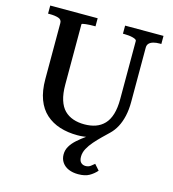

<svg xmlns="http://www.w3.org/2000/svg" viewBox="-134 -820 1055 1169"><g transform="rotate(15 394.0 -236.0)"><path d="M535 -47 532 -19Q504 -5 470.5 2.5Q437 10 401 10Q340 10 289.5 -6Q239 -22 201.5 -55.5Q164 -89 144 -142.5Q124 -196 124 -270V-623Q124 -645 102 -652Q80 -659 48 -659H37V-710H336V-659H327Q315 -659 301 -658.5Q287 -658 275.5 -656.5Q264 -655 257 -653.5Q250 -652 250 -649V-269Q250 -212 262.5 -172.5Q275 -133 298 -110Q321 -87 353 -76Q385 -65 424 -65Q463 -65 494.5 -76Q526 -87 549 -111Q572 -135 584 -174.5Q596 -214 596 -270V-637Q596 -642 589.5 -646Q583 -650 571.5 -653Q560 -656 546 -657.5Q532 -659 519 -659H509V-710H751V-659H740Q719 -659 702 -654.5Q685 -650 675 -640Q665 -630 665 -613V-270Q665 -222 656 -182Q647 -142 630.5 -111Q614 -80 590 -57Q571 -39 548 -16.5Q525 6 504 30Q483 54 469.5 79Q456 104 456 130Q456 155 467.5 166.5Q479 178 497 178Q515 178 528 168.5Q541 159 551 150L582 185Q562 208 535.5 223Q509 238 466 238Q432 238 406 227Q380 216 365 194.5Q350 173 350 144Q350 117 363.5 93.5Q377 70 402 47.5Q427 25 460.5 1.5Q494 -22 535 -47Z"/></g></svg>

Font: Roboto Serif 36pt Medium
Style: Regular
Weight: 500
Designer: Greg Gazdowicz
Foundry: Commercial Type
Version: Version 1.008